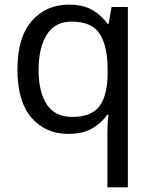

<svg xmlns="http://www.w3.org/2000/svg" viewBox="-20 -566 655 826"><path d="M442 11Q442 -7 443 -31Q444 -55 447 -72H441Q418 -38 377.5 -14Q337 10 273 10Q176 10 115.5 -59.5Q55 -129 55 -267Q55 -405 116.5 -475.5Q178 -546 276 -546Q339 -546 379 -522Q419 -498 443 -463H447L460 -536H530V240H442ZM290 -63Q373 -63 407.5 -108.5Q442 -154 443 -248V-266Q443 -368 409 -420.5Q375 -473 288 -473Q216 -473 181 -416.5Q146 -360 146 -265Q146 -170 181.5 -116.5Q217 -63 290 -63Z"/></svg>

Font: Noto Sans Tai Tham
Style: Regular
Weight: 400
Designer: Monotype Design Team 2013. Revised by David WIlliams 2020
Foundry: Monotype Imaging Inc.
Version: Version 2.002